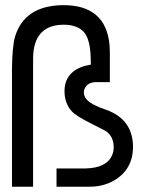

<svg xmlns="http://www.w3.org/2000/svg" viewBox="-20 -708 550 728"><path d="M25.4 0V-446.3Q26.4 -532.2 37.1 -569.3Q73.2 -687.5 220.7 -688.5Q381.8 -688.5 395.5 -536.1Q396.5 -521.5 396.5 -505.9V-396.5H340.8Q306.6 -394.5 298.8 -365.2Q297.9 -361.3 297.9 -357.4Q297.9 -328.1 342.8 -307.6Q360.4 -298.8 381.8 -292Q483.4 -255.9 484.4 -152.3Q484.4 -65.4 412.1 -23.4Q371.1 0 319.3 0H194.3V-69.3H304.7Q384.8 -71.3 405.3 -120.1Q411.1 -133.8 411.1 -149.4Q411.1 -191.4 379.9 -211.9Q376 -213.9 326.2 -239.3Q269.5 -267.6 252 -286.1Q224.6 -316.4 224.6 -362.3Q224.6 -434.6 300.8 -458Q312.5 -460.9 324.2 -462.9V-474.6Q324.2 -560.5 295.9 -588.9Q270.5 -614.3 220.7 -614.3Q106.4 -613.3 105.5 -486.3V0Z"/></svg>

Font: Post No Bills Jaffna SemiBold
Style: Regular
Weight: 600
Designer: Kosala Senevirathne, Siva Puranthara, Lasantha Premarathna, Tharique Azeez
Foundry: Mooniak
Version: Version 1.220 ; ttfautohint (v1.6)